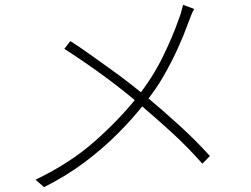

<svg xmlns="http://www.w3.org/2000/svg" viewBox="-20 -759 1040 794"><path d="M783 -722Q777 -712 770 -694.5Q763 -677 758 -663Q740 -613 714 -556Q688 -499 655 -442Q622 -385 580 -334Q532 -272 469.5 -209Q407 -146 330.5 -88.5Q254 -31 162 15L127 -16Q269 -84 370.5 -173.5Q472 -263 547 -357Q611 -438 652.5 -522.5Q694 -607 719 -679Q724 -691 729 -708Q734 -725 737 -739ZM271 -589Q309 -565 351.5 -534.5Q394 -504 437.5 -473Q481 -442 518 -413Q555 -384 581 -363Q653 -303 721 -241Q789 -179 848 -114L817 -82Q756 -151 691 -210.5Q626 -270 554 -331Q527 -354 490 -383.5Q453 -413 410 -444.5Q367 -476 324.5 -505Q282 -534 246 -557Z"/></svg>

Font: Noto Sans SC ExtraLight
Style: Regular
Weight: 250
Designer: Ryoko NISHIZUKA 西塚涼子 (kana, bopomofo & ideographs); Paul D. Hunt (Latin, Greek & Cyrillic); Sandoll Communications 산돌커뮤니
Foundry: Adobe
Version: Version 2.004-H2;hotconv 1.0.118;makeotfexe 2.5.65603